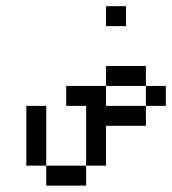

<svg xmlns="http://www.w3.org/2000/svg" viewBox="-20 -582 540 602"><path d="M500 -250V-312.5H437.5V-250H312.5V-312.5H187.5V-250H250V-62.5H125V0H250V-62.5H312.5Q312.5 -62.5 312.5 -187.5H437.5V-250ZM375 -500V-562.5H312.5V-500ZM125 -62.5V-250H62.5V-62.5ZM312.5 -312.5H437.5V-375H312.5Z"/></svg>

Font: UnifontExMono
Style: Regular
Weight: 500
Version: Version 15.0.06